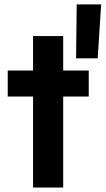

<svg xmlns="http://www.w3.org/2000/svg" viewBox="-20 -839 473 859"><path d="M127.9 -407.2H14.6V-523.4H127.9V-677.7H262.7V-523.4H377V-407.2H262.7V0H127.9ZM323.2 -819.3H432.6L417 -578.1H320.3Z"/></svg>

Font: Reddit Sans Chocolate
Style: Bold
Weight: 700
Designer: Stephen Hutchings
Foundry: Reddit
Version: Version 1.011